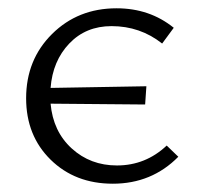

<svg xmlns="http://www.w3.org/2000/svg" viewBox="-20 -438 475 463"><path d="M382 -87 410 -60Q346 5 252 5Q161 5 102 -53Q43 -111 43 -201Q43 -294 105.5 -356Q168 -418 261 -418Q341 -418 399 -371L371 -333Q318 -375 249 -375Q187 -375 147 -333Q107 -291 102 -226L333 -230L330 -186L102 -188Q108 -121 153 -80Q198 -39 262 -39Q331 -39 382 -87Z"/></svg>

Font: EauTestText Semilight
Style: Italic
Weight: 300
Italic angle: -12°
Designer: Christian Thalmann (Catharsis Fonts)
Version: Version 0.001;PS 000.001;hotconv 1.0.88;makeotf.lib2.5.64775